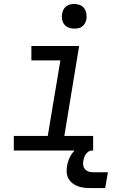

<svg xmlns="http://www.w3.org/2000/svg" viewBox="-20 -763 640 973"><path d="M50 0V-74H222L286 -457H139V-530H381L306 -74H452V0ZM356 -618Q341 -618 327.5 -623Q314 -628 305.5 -639.5Q297 -651 294.5 -665.5Q292 -680 295 -695Q297 -705 302 -715Q307 -725 316 -731.5Q325 -738 335.5 -740.5Q346 -743 356 -743Q371 -743 385 -737.5Q399 -732 407 -720.5Q415 -709 417.5 -694.5Q420 -680 418 -665Q416 -655 410.5 -645Q405 -635 396 -628.5Q387 -622 376.5 -620Q366 -618 356 -618ZM438 190Q421 190 404.5 188Q388 186 373.5 180.5Q359 175 346.5 165Q334 155 326.5 141Q319 127 318 110.5Q317 94 320 77Q324 54 334.5 32.5Q345 11 363.5 -5Q382 -21 405 -27.5Q428 -34 450 -34L445 0Q436 0 428 5.5Q420 11 414.5 19Q409 27 406.5 35.5Q404 44 402 53Q400 65 402 76Q404 87 411 95Q418 103 429 106.5Q440 110 452 110H527L513 190Z"/></svg>

Font: Iosevka Slab Extended Oblique
Style: Regular
Weight: 400
Width: 7
Italic angle: -9°
Monospace: yes
Designer: Belleve Invis
Foundry: Belleve Invis
Version: Version 11.1.0; ttfautohint (v1.8.3)